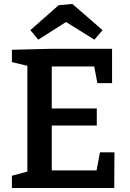

<svg xmlns="http://www.w3.org/2000/svg" viewBox="-20 -948 653 968"><path d="M484 -180H557L556 0H40V-62L118 -83V-616L40 -635V-697L239 -702H545V-529H471L455 -613H241V-401H468V-315H241V-89H467ZM173 -748 133 -796 276 -922 345 -928 497 -796 456 -748 313 -837Z"/></svg>

Font: Bitter SemiBold
Style: Regular
Weight: 600
Designer: Sol Matas, and Bitter project Authors
Foundry: Sol Matas
Version: Version 2.001